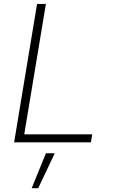

<svg xmlns="http://www.w3.org/2000/svg" viewBox="-20 -748 594 1009"><path d="M54.2 0 174.8 -727.5H221.2L107.4 -42H464.8L457.5 0ZM146.5 241.2 221.2 57.6H267.6L180.7 241.2Z"/></svg>

Font: Inter 18pt ExtraLight
Style: Italic
Weight: 250
Italic angle: -9.3988°
Designer: Rasmus Andersson
Foundry: rsms
Version: Version 4.001;git-66647c0bb